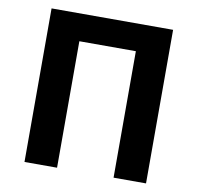

<svg xmlns="http://www.w3.org/2000/svg" viewBox="-80 -796 904 879"><g transform="rotate(10 372.5 -357.0)"><path d="M654.8 -713.9H89.8V0H241.2V-587.9H503.9V0H654.8Z"/></g></svg>

Font: Noto Reveo Sans
Style: Bold
Weight: 700
Designer: Monotype Design team
Foundry: Monotype Imaging Inc.
Version: Version 1.04